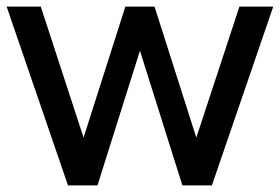

<svg xmlns="http://www.w3.org/2000/svg" viewBox="-20 -559 844 579"><path d="M0 -539H103L232 -144L358 -539H446L572 -144L702 -539H804L619 0H530L402 -406L274 0H185Z"/></svg>

Font: BLUETTI 2.0 Normal
Style: Normal
Weight: 400
Designer: Stijn de Vries
Foundry: tokotype
Version: Version 2.005;October 31, 2023;FontCreator 14.0.0.2814 64-bi